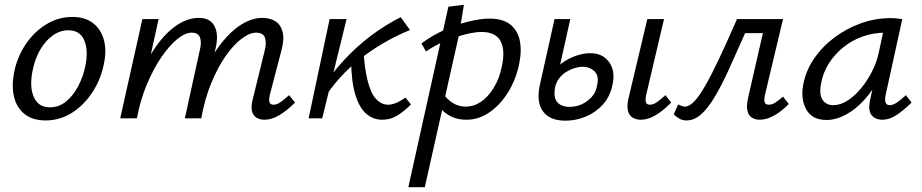

<svg xmlns="http://www.w3.org/2000/svg" viewBox="-20 -496 3866 805"><path d="M171 9Q117 9 83.5 -17.5Q50 -44 39 -89.5Q28 -135 39 -192Q52 -257 87.5 -310Q123 -363 174 -394Q225 -425 283 -425Q336 -425 369.5 -399.5Q403 -374 415.5 -329Q428 -284 415 -225Q402 -162 367 -108.5Q332 -55 281.5 -23Q231 9 171 9ZM189 -46Q227 -46 257 -70.5Q287 -95 308 -135Q329 -175 338 -220Q351 -284 333.5 -326.5Q316 -369 266 -369Q232 -369 201.5 -347.5Q171 -326 148.5 -287.5Q126 -249 116 -197Q103 -129 122.5 -87.5Q142 -46 189 -46Z M1089 6Q1069 6 1055 -3Q1041 -12 1036.5 -30Q1032 -48 1039 -77L1090 -285Q1098 -316 1091 -337.5Q1084 -359 1054 -359Q1026 -359 992 -333Q958 -307 925 -259.5Q892 -212 865 -146Q838 -80 824 0H774Q797 -102 831 -181Q865 -260 906.5 -313Q948 -366 992.5 -393.5Q1037 -421 1079 -421Q1111 -421 1133.5 -407.5Q1156 -394 1164.5 -364Q1173 -334 1160 -285L1111 -97Q1107 -78 1110 -67.5Q1113 -57 1127 -57Q1141 -57 1156 -67.5Q1171 -78 1192 -97L1217 -66Q1183 -32 1151 -13Q1119 6 1089 6ZM484 0 577 -416H645L553 0ZM509 0Q529 -92 561.5 -168.5Q594 -245 634.5 -302Q675 -359 721 -390Q767 -421 814 -421Q862 -421 880 -385Q898 -349 883 -289L813 0H755L818 -287Q826 -319 818.5 -339Q811 -359 783 -359Q756 -359 722.5 -331.5Q689 -304 656 -255.5Q623 -207 595.5 -141.5Q568 -76 554 0Z M1348 -97 1321 -114Q1368 -185 1421 -242.5Q1474 -300 1533.5 -345Q1593 -390 1660 -424L1699 -370Q1654 -352 1607.5 -326.5Q1561 -301 1515 -268Q1469 -235 1426.5 -192.5Q1384 -150 1348 -97ZM1274 0 1362 -416H1433L1331 0ZM1583 6Q1544 6 1515 -19.5Q1486 -45 1469.5 -100Q1453 -155 1452 -244L1503 -297Q1508 -208 1522 -155Q1536 -102 1558 -79.5Q1580 -57 1607 -57Q1621 -57 1634.5 -62Q1648 -67 1660 -74Q1672 -81 1680 -87L1703 -58Q1675 -30 1646.5 -12Q1618 6 1583 6Z M1692 289 1860 -468 1925 -476 1904 -348 1761 289ZM1935 6Q1901 6 1875 -6Q1849 -18 1831.5 -37Q1814 -56 1805 -78L1834 -110Q1851 -82 1876.5 -65.5Q1902 -49 1932 -49Q1967 -49 1997 -69.5Q2027 -90 2050.5 -128.5Q2074 -167 2084 -217Q2099 -286 2078.5 -324Q2058 -362 1999 -362Q1977 -362 1948.5 -356Q1920 -350 1888 -339.5Q1856 -329 1824.5 -314Q1793 -299 1766 -280L1747 -314Q1793 -348 1844.5 -371Q1896 -394 1945.5 -406Q1995 -418 2032 -418Q2088 -418 2119 -393.5Q2150 -369 2159 -327.5Q2168 -286 2158 -235Q2146 -169 2113.5 -114.5Q2081 -60 2035 -27Q1989 6 1935 6Z M2350 10Q2308 10 2280.5 -7Q2253 -24 2243 -57Q2233 -90 2243 -138L2305 -416H2371L2308 -133Q2299 -88 2316 -68Q2333 -48 2368 -48Q2396 -48 2419.5 -59Q2443 -70 2460.5 -89Q2478 -108 2483 -136Q2493 -177 2473 -196.5Q2453 -216 2423 -216Q2407 -216 2389 -210.5Q2371 -205 2354 -194.5Q2337 -184 2325 -168.5Q2313 -153 2308 -133H2265Q2276 -167 2297 -193.5Q2318 -220 2345 -237.5Q2372 -255 2400.5 -264Q2429 -273 2454 -273Q2491 -273 2515 -255Q2539 -237 2548 -206Q2557 -175 2547 -136Q2537 -90 2507 -57Q2477 -24 2435.5 -7Q2394 10 2350 10ZM2667 6Q2647 6 2632.5 -3Q2618 -12 2613 -30.5Q2608 -49 2614 -79L2694 -416H2764L2689 -97Q2685 -78 2688 -67.5Q2691 -57 2705 -57Q2719 -57 2734 -67.5Q2749 -78 2770 -97L2794 -66Q2761 -32 2729 -13Q2697 6 2667 6Z M2858 9Q2841 9 2826.5 0.5Q2812 -8 2805 -17L2823 -58Q2831 -55 2838 -52Q2845 -49 2851 -49Q2870 -49 2891 -71Q2912 -93 2938 -138.5Q2964 -184 2996.5 -253Q3029 -322 3070 -416H3222L3209 -357H3104Q3067 -273 3036 -205Q3005 -137 2976.5 -89.5Q2948 -42 2919.5 -16.5Q2891 9 2858 9ZM3165 6Q3146 6 3132 -3Q3118 -12 3113.5 -32.5Q3109 -53 3117 -88L3192 -416H3263L3187 -97Q3183 -78 3186 -67.5Q3189 -57 3203 -57Q3217 -57 3231.5 -66.5Q3246 -76 3263 -91L3287 -60Q3258 -30 3226.5 -12Q3195 6 3165 6Z M3445 7Q3385 7 3360.5 -37Q3336 -81 3348 -143Q3359 -200 3393 -250Q3427 -300 3477.5 -338Q3528 -376 3588.5 -398Q3649 -420 3714 -420Q3730 -420 3741.5 -418.5Q3753 -417 3763 -416L3693 -97Q3685 -55 3710 -55Q3724 -55 3741 -66.5Q3758 -78 3778 -97L3802 -66Q3766 -31 3737 -12.5Q3708 6 3680 6Q3660 6 3645.5 -3Q3631 -12 3626.5 -30Q3622 -48 3628 -77L3665 -243L3706 -277Q3693 -218 3666 -167Q3639 -116 3603 -76.5Q3567 -37 3526 -15Q3485 7 3445 7ZM3473 -55Q3503 -55 3533 -74Q3563 -93 3590 -125.5Q3617 -158 3637 -198Q3657 -238 3665 -278L3688 -386L3726 -356Q3718 -358 3709 -358.5Q3700 -359 3692 -359Q3642 -359 3597 -343Q3552 -327 3516 -298Q3480 -269 3455 -230Q3430 -191 3422 -143Q3414 -98 3429.5 -76.5Q3445 -55 3473 -55Z"/></svg>

Font: Ysabeau Office Medium
Style: Italic
Weight: 500
Italic angle: -12°
Designer: Christian Thalmann (Catharsis Fonts)
Version: Version 2.001;gftools[0.9.30]; featfreeze: tnum,lnum,ss02